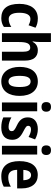

<svg xmlns="http://www.w3.org/2000/svg" viewBox="1064 -1865 811 2979"><g transform="rotate(90 1469.5 -375.5)"><path d="M262 10C315 10 361 -4 398 -31V-145C359 -120 318 -105 275 -105C212 -105 178 -160 178 -271C178 -383 213 -442 273 -442C306 -442 339 -431 372 -413L410 -521C371 -544 324 -557 267 -557C119 -557 40 -447 40 -270C40 -79 119 10 262 10Z M632 -596V-760H495V0H632V-261C632 -381 652 -439 720 -439C764 -439 783 -402 783 -322V0H920V-360C920 -490 862 -557 760 -557C701 -557 656 -530 630 -477H622C628 -510 632 -550 632 -596Z M1468 -274C1468 -456 1379 -557 1245 -557C1092 -557 1018 -445 1018 -274C1018 -112 1097 10 1242 10C1398 10 1468 -114 1468 -274ZM1157 -274C1157 -388 1183 -445 1244 -445C1305 -445 1330 -387 1330 -274C1330 -161 1305 -102 1244 -102C1183 -102 1157 -162 1157 -274Z M1639 -761C1591 -761 1564 -739 1564 -687C1564 -637 1592 -614 1639 -614C1684 -614 1713 -637 1713 -687C1713 -738 1686 -761 1639 -761ZM1706 -547H1570V0H1706Z M2149 -160C2149 -247 2101 -290 2025 -329C1949 -369 1932 -380 1932 -409C1932 -435 1952 -451 1988 -451C2026 -451 2068 -435 2105 -413L2143 -514C2092 -542 2042 -557 1984 -557C1872 -557 1801 -500 1801 -402C1801 -319 1844 -272 1920 -235C1999 -198 2015 -181 2015 -152C2015 -120 1993 -103 1949 -103C1901 -103 1845 -122 1802 -147V-21C1849 0 1899 10 1959 10C2082 10 2149 -51 2149 -160Z M2311 -761C2263 -761 2236 -739 2236 -687C2236 -637 2264 -614 2311 -614C2356 -614 2385 -637 2385 -687C2385 -738 2358 -761 2311 -761ZM2378 -547H2242V0H2378Z M2696 -556C2558 -556 2480 -456 2480 -270C2480 -92 2558 10 2713 10C2779 10 2829 -2 2876 -28V-138C2826 -110 2783 -98 2730 -98C2654 -98 2617 -144 2615 -236H2903V-309C2903 -463 2827 -556 2696 -556ZM2698 -452C2749 -452 2775 -406 2776 -332H2616C2620 -415 2651 -452 2698 -452Z"/></g></svg>

Font: Noto Sans Hebrew Condensed
Style: Bold
Weight: 700
Width: 3
Designer: Monotype Design Team
Foundry: Monotype Imaging Inc.
Version: Version 2.004